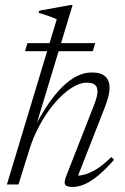

<svg xmlns="http://www.w3.org/2000/svg" viewBox="-20 -733 497 763"><path d="M96.5 -138 53.5 0H7.5L205.5 -656Q199 -659.5 190.8 -662.8Q182.5 -666 173.5 -669.2Q164.5 -672.5 154.2 -675.8Q144 -679 133.5 -682L136 -690.5L259.5 -713H268.5L118.5 -217.5L111.5 -216.5Q141.5 -275 171 -318.2Q200.5 -361.5 229.5 -389.5Q258.5 -417.5 287.2 -431.2Q316 -445 344 -445Q382.5 -445 399 -428.5Q415.5 -412 415.5 -384Q415.5 -368 410.5 -348.8Q405.5 -329.5 396 -305L284.5 -20.5L277 -35Q293 -33.5 314.2 -38.8Q335.5 -44 362.5 -60.2Q389.5 -76.5 422.5 -109L433 -98Q397 -57 367.5 -33.2Q338 -9.5 313.8 0.2Q289.5 10 269.5 10Q244 10 238.8 0.5Q233.5 -9 243 -33L353.5 -315Q360.5 -333 364 -346.5Q367.5 -360 367.5 -370Q367.5 -387.5 357.2 -396Q347 -404.5 326.5 -404.5Q296 -404.5 262.5 -382.5Q229 -360.5 197 -323Q165 -285.5 138.8 -237.8Q112.5 -190 96.5 -138ZM79.5 -529.5 89 -561.5H358.5L348.5 -529.5Z"/></svg>

Font: Newsreader 24pt Light
Style: Italic
Weight: 300
Italic angle: -17°
Designer: Hugues Gentile
Foundry: Production Type
Version: Version 1.003